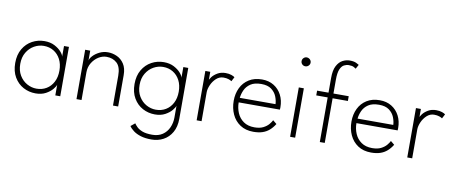

<svg xmlns="http://www.w3.org/2000/svg" viewBox="-76 -1026 3726 1572"><g transform="rotate(10 1787.0 -240.5)"><path d="M397.5 0V-89Q394.5 -75.5 374.5 -51Q354.5 -26.5 319 -7.2Q283.5 12 234.5 12Q179.5 12 132.5 -13.2Q85.5 -38.5 56.8 -87.2Q28 -136 28 -205Q28 -274 56.8 -322.8Q85.5 -371.5 132.5 -397Q179.5 -422.5 234.5 -422.5Q283 -422.5 318.8 -403.8Q354.5 -385 375 -361.2Q395.5 -337.5 397.5 -321.5V-410.5H438.5V0ZM70 -205Q70 -149.5 94 -109.5Q118 -69.5 156 -48.5Q194 -27.5 235.5 -27.5Q281.5 -27.5 317.5 -49Q353.5 -70.5 374.5 -110.5Q395.5 -150.5 395.5 -205Q395.5 -259.5 374.5 -299.5Q353.5 -339.5 317.5 -361.2Q281.5 -383 235.5 -383Q194 -383 156 -361.8Q118 -340.5 94 -300.5Q70 -260.5 70 -205Z M762 -422.5Q800 -422.5 836.5 -406Q873 -389.5 896.5 -353.5Q920 -317.5 920 -260V0H877V-248.5Q877 -321.5 843 -352.8Q809 -384 757 -384Q722 -384 689.8 -363.8Q657.5 -343.5 636.5 -308.8Q615.5 -274 615.5 -231V0H573.5V-410.5H615.5V-328.5Q618.5 -346.5 639 -368.5Q659.5 -390.5 691.8 -406.5Q724 -422.5 762 -422.5Z M1234.5 219Q1182 219 1145 207.5Q1108 196 1083.8 177.8Q1059.5 159.5 1047 140L1082 111.5Q1090 124 1106 140Q1122 156 1152.2 167.8Q1182.5 179.5 1234 179.5Q1285 179.5 1319.8 155.8Q1354.5 132 1372 93Q1389.5 54 1389.5 8.5V-7H1430.5V12Q1430.5 79 1404 125.2Q1377.5 171.5 1333.2 195.2Q1289 219 1234.5 219ZM1389.5 0V-89Q1386.5 -75.5 1366.5 -51Q1346.5 -26.5 1311 -7.2Q1275.5 12 1226.5 12Q1171.5 12 1124.5 -13.2Q1077.5 -38.5 1048.8 -87.2Q1020 -136 1020 -205Q1020 -274 1048.8 -322.8Q1077.5 -371.5 1124.5 -397Q1171.5 -422.5 1226.5 -422.5Q1275 -422.5 1310.8 -403.8Q1346.5 -385 1367 -361.2Q1387.5 -337.5 1389.5 -321.5V-410.5H1430.5V0ZM1062 -205Q1062 -149.5 1086 -109.5Q1110 -69.5 1148 -48.5Q1186 -27.5 1227.5 -27.5Q1273.5 -27.5 1309.5 -49Q1345.5 -70.5 1366.5 -110.5Q1387.5 -150.5 1387.5 -205Q1387.5 -259.5 1366.5 -299.5Q1345.5 -339.5 1309.5 -361.2Q1273.5 -383 1227.5 -383Q1186 -383 1148 -361.8Q1110 -340.5 1086 -300.5Q1062 -260.5 1062 -205Z M1613.5 0H1572.5V-410.5H1613.5V-334.5H1611Q1613 -348 1629 -368.8Q1645 -389.5 1673.2 -406Q1701.5 -422.5 1739 -422.5Q1768 -422.5 1788.2 -415.2Q1808.5 -408 1816 -401L1797 -364.5Q1790 -370.5 1772.2 -376.8Q1754.5 -383 1729.5 -383Q1695 -383 1668.8 -358.8Q1642.5 -334.5 1628 -301Q1613.5 -267.5 1613.5 -240Z M1886 -204.5Q1886 -158 1903.5 -117Q1921 -76 1957 -50.8Q1993 -25.5 2047.5 -25.5Q2091.5 -25.5 2120.2 -40Q2149 -54.5 2165.8 -74.5Q2182.5 -94.5 2189.5 -109.5L2221 -83.5Q2202 -52.5 2177.5 -31Q2153 -9.5 2121 1.2Q2089 12 2045 12Q1980.5 12 1935.2 -18Q1890 -48 1866.8 -98.5Q1843.5 -149 1843.5 -210.5Q1843.5 -270.5 1866.8 -318.5Q1890 -366.5 1934.8 -394.5Q1979.5 -422.5 2043 -422.5Q2099 -422.5 2141 -396.8Q2183 -371 2206.2 -326.2Q2229.5 -281.5 2229.5 -223.5Q2229.5 -219 2229 -213.8Q2228.5 -208.5 2228.5 -204.5ZM2185.5 -242.5Q2184.5 -272.5 2171.2 -305.8Q2158 -339 2127.2 -362Q2096.5 -385 2043 -385Q1986.5 -385 1953.8 -362.8Q1921 -340.5 1906.2 -307.2Q1891.5 -274 1888.5 -242.5Z M2349.5 0V-410.5H2391.5V0ZM2371.5 -590Q2356 -590 2345.2 -600.8Q2334.5 -611.5 2334.5 -627Q2334.5 -642.5 2345.5 -653.2Q2356.5 -664 2371.5 -664Q2381.5 -664 2390.2 -659Q2399 -654 2404.2 -645.8Q2409.5 -637.5 2409.5 -627Q2409.5 -611.5 2398.2 -600.8Q2387 -590 2371.5 -590Z M2501.5 -410.5H2596.5V-532.5Q2596.5 -597 2615.5 -633.2Q2634.5 -669.5 2663.5 -684.8Q2692.5 -700 2722.5 -700Q2758 -700 2777.8 -689.8Q2797.5 -679.5 2800.5 -677.5L2781.5 -642.5Q2778.5 -645 2763.8 -653.2Q2749 -661.5 2721.5 -661.5Q2701.5 -661.5 2682.2 -651.5Q2663 -641.5 2650.2 -612.5Q2637.5 -583.5 2637.5 -525V-410.5H2764.5V-371H2637.5V0H2596.5V-371H2501.5Z M2865 -204.5Q2865 -158 2882.5 -117Q2900 -76 2936 -50.8Q2972 -25.5 3026.5 -25.5Q3070.5 -25.5 3099.2 -40Q3128 -54.5 3144.8 -74.5Q3161.5 -94.5 3168.5 -109.5L3200 -83.5Q3181 -52.5 3156.5 -31Q3132 -9.5 3100 1.2Q3068 12 3024 12Q2959.5 12 2914.2 -18Q2869 -48 2845.8 -98.5Q2822.5 -149 2822.5 -210.5Q2822.5 -270.5 2845.8 -318.5Q2869 -366.5 2913.8 -394.5Q2958.5 -422.5 3022 -422.5Q3078 -422.5 3120 -396.8Q3162 -371 3185.2 -326.2Q3208.5 -281.5 3208.5 -223.5Q3208.5 -219 3208 -213.8Q3207.5 -208.5 3207.5 -204.5ZM3164.5 -242.5Q3163.5 -272.5 3150.2 -305.8Q3137 -339 3106.2 -362Q3075.5 -385 3022 -385Q2965.5 -385 2932.8 -362.8Q2900 -340.5 2885.2 -307.2Q2870.5 -274 2867.5 -242.5Z M3364.5 0H3323.5V-410.5H3364.5V-334.5H3362Q3364 -348 3380 -368.8Q3396 -389.5 3424.2 -406Q3452.5 -422.5 3490 -422.5Q3519 -422.5 3539.2 -415.2Q3559.5 -408 3567 -401L3548 -364.5Q3541 -370.5 3523.2 -376.8Q3505.5 -383 3480.5 -383Q3446 -383 3419.8 -358.8Q3393.5 -334.5 3379 -301Q3364.5 -267.5 3364.5 -240Z"/></g></svg>

Font: League Spartan Thin ExtraLight
Style: Regular
Weight: 250
Version: Version 2.002